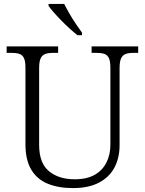

<svg xmlns="http://www.w3.org/2000/svg" viewBox="-20 -951 741 981"><path d="M353 10Q278 10 223.5 -12.5Q169 -35 139.5 -84.5Q110 -134 110 -215V-605Q110 -639 102 -655Q94 -671 78 -676Q62 -681 39 -681H14V-714H277V-681H251Q228 -681 212 -675.5Q196 -670 188 -653.5Q180 -637 180 -603V-210Q180 -118 230 -76.5Q280 -35 361 -35Q425 -35 465 -58.5Q505 -82 524.5 -122Q544 -162 544 -211V-605Q544 -639 536 -655Q528 -671 512 -676Q496 -681 473 -681H448V-714H686V-681H662Q639 -681 623 -675.5Q607 -670 599 -653.5Q591 -637 591 -603V-210Q591 -144 564.5 -94.5Q538 -45 485 -17.5Q432 10 353 10ZM376 -771Q358 -785 336.5 -804.5Q315 -824 293.5 -846Q272 -868 254.5 -888Q237 -908 228 -921V-931H308Q319 -909 334.5 -882Q350 -855 367.5 -829Q385 -803 399 -784V-771Z"/></svg>

Font: Noto Rashi Hebrew Light
Style: Regular
Weight: 300
Version: Version 1.006